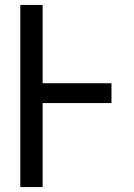

<svg xmlns="http://www.w3.org/2000/svg" viewBox="-20 -755 540 775"><path d="M62 0V-735H152V-419H430V-339H152V0Z"/></svg>

Font: Iosevka SS10 Medium
Style: Regular
Weight: 500
Monospace: yes
Designer: Belleve Invis
Foundry: Belleve Invis
Version: Version 28.0.6; ttfautohint (v1.8.4)